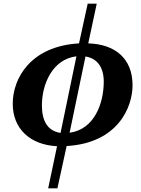

<svg xmlns="http://www.w3.org/2000/svg" viewBox="-20 -780 763 1040"><path d="M241 240H291L341 11C619 -5 698 -200 698 -318C698 -466 600 -541 458 -545L504 -760H455L408 -545C146 -530 49 -356 49 -218C49 -82 144 5 289 12ZM308 -60C236 -71 207 -127 207 -209C207 -323 263 -459 394 -475ZM357 -61 443 -474C507 -464 542 -415 542 -338C542 -220 491 -79 357 -61Z"/></svg>

Font: Noto Serif SemiCondensed Extra
Style: Italic
Weight: 800
Width: 4
Italic angle: -12°
Designer: Monotype Design Team
Foundry: Monotype Imaging Inc.
Version: Version 1.901